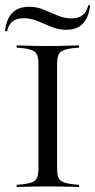

<svg xmlns="http://www.w3.org/2000/svg" viewBox="-22 -754 384 774"><path d="M162.1 -2.4Q137.9 -2.4 116.9 -2Q96 -1.6 78.2 -1.2Q60.5 -0.8 45.2 0V-8.9L71 -11.3Q96.8 -14.5 110.1 -20.6Q123.4 -26.6 128.2 -39.9Q133.1 -53.2 133.1 -78.2V-492.7Q133.1 -517.7 128.2 -531Q123.4 -544.4 110.1 -550.4Q96.8 -556.5 71 -559.7L45.2 -562.1V-571Q60.5 -571 78.2 -570.2Q96 -569.4 116.9 -569Q137.9 -568.5 162.1 -568.5H171H179Q203.2 -568.5 224.2 -569Q245.2 -569.4 263.3 -570.2Q281.5 -571 296.8 -571V-562.1L270.2 -559.7Q245.2 -556.5 231.5 -550.4Q217.7 -544.4 212.9 -531Q208.1 -517.7 208.1 -492.7V-78.2Q208.1 -53.2 212.9 -39.9Q217.7 -26.6 231.5 -20.6Q245.2 -14.5 270.2 -11.3L296.8 -8.9V0Q281.5 -0.8 263.3 -1.2Q245.2 -1.6 224.2 -2Q203.2 -2.4 179 -2.4H171ZM244.4 -633.9Q214.5 -633.9 185.9 -645.6Q157.3 -657.3 129.8 -669Q102.4 -680.6 73.4 -680.6Q45.2 -680.6 28.6 -667.7Q12.1 -654.8 6.5 -627.4L-1.6 -629Q3.2 -675.8 26.6 -701.2Q50 -726.6 96 -726.6Q126.6 -726.6 154.4 -714.9Q182.3 -703.2 210.1 -691.5Q237.9 -679.8 266.1 -679.8Q294.4 -679.8 311.3 -693.1Q328.2 -706.5 333.9 -733.9L341.1 -731.5Q336.3 -685.5 312.9 -659.7Q289.5 -633.9 244.4 -633.9Z"/></svg>

Font: Playfair 144pt SemiExpanded Light
Style: Regular
Weight: 300
Width: 6
Designer: Claus Eggers Sørensen
Foundry: Claus Eggers Sørensen
Version: Version 2.203